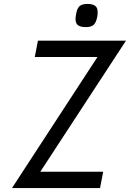

<svg xmlns="http://www.w3.org/2000/svg" viewBox="-20 -957 661 977"><path d="M416 -819Q383 -819 371.5 -834Q360 -849 367 -884Q372 -914 384.5 -925.5Q397 -937 425 -937Q458 -937 469.5 -922Q481 -907 475 -872Q469 -842 456.5 -830.5Q444 -819 416 -819ZM41 0 476 -667H157L173 -750H621L185 -83H505L489 0Z"/></svg>

Font: Hermit LightItalic
Style: Regular
Weight: 300
Italic angle: -10°
Designer: Pablo Caro
Version: Version 2.000;PS 002.000;hotconv 1.0.88;makeotf.lib2.5.64775